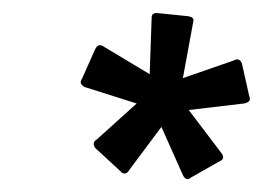

<svg xmlns="http://www.w3.org/2000/svg" viewBox="-20 -700 404 295"><path d="M165 -437 127 -472Q124 -475 124 -479Q124 -483 129 -486L190 -541L111 -566Q106 -568 104.5 -571.5Q103 -575 106 -579L126 -624Q129 -630 132.5 -630.5Q136 -631 140 -628L210 -586L213 -673Q213 -680 221 -680L270 -675Q279 -673 277 -667L261 -580L339 -607Q344 -610 347.5 -608Q351 -606 352 -601L363 -552Q365 -547 362.5 -544.5Q360 -542 355 -541L270 -531L320 -465Q327 -456 317 -452L273 -427Q266 -421 261 -431L228 -505L178 -438Q176 -434 172 -433.5Q168 -433 165 -437Z"/></svg>

Font: Sofia Sans Condensed SemiBold
Style: Italic
Weight: 600
Italic angle: -9°
Version: Version 4.100